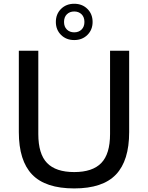

<svg xmlns="http://www.w3.org/2000/svg" viewBox="-20 -1016 806 1045"><path d="M384 9.5Q227.5 9.5 155 -66Q82.5 -141.5 82.5 -297V-740H188.5V-286.5Q188.5 -178 236.2 -128.8Q284 -79.5 384 -79.5Q483.5 -79.5 531.2 -128.8Q579 -178 579 -286.5V-740H683V-297Q683 -141.5 611 -66Q539 9.5 384 9.5ZM384 -798Q340.5 -798 312.2 -826Q284 -854 284 -896.5Q284 -939.5 312.2 -967.5Q340.5 -995.5 384 -995.5Q427.5 -995.5 455.8 -967.5Q484 -939.5 484 -896.5Q484 -854 455.8 -826Q427.5 -798 384 -798ZM384 -840Q408.5 -840 424 -855.2Q439.5 -870.5 439.5 -896.5Q439.5 -923 424 -938.2Q408.5 -953.5 384 -953.5Q359.5 -953.5 344 -938.2Q328.5 -923 328.5 -896.5Q328.5 -870.5 344 -855.2Q359.5 -840 384 -840Z"/></svg>

Font: Encode Sans Semi Expanded Medium
Style: Regular
Weight: 500
Width: 6
Designer: Multiple Designers
Foundry: Impallari Type
Version: Version 3.000; ttfautohint (v1.8.3) -l 8 -r 50 -G 200 -x 14 